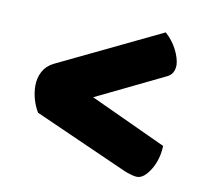

<svg xmlns="http://www.w3.org/2000/svg" viewBox="-52 -495 503 472"><g transform="rotate(10 200.0 -259.0)"><path d="M318 -78Q308 -78 287 -86L51 -191Q33 -222 33 -256Q33 -275 41.5 -291Q50 -307 68 -316L326 -440Q344 -424 354.5 -403.5Q365 -383 366 -366Q366 -342 347 -334L178 -252L368 -164Q367 -130 351 -104Q335 -78 318 -78Z"/></g></svg>

Font: Yanone Kaffeesatz
Style: Bold
Weight: 700
Designer: Yanone (Cyrillic: Daniel Pouzeot, Huerta Tipografica, and Cyreal)
Foundry: Yanone
Version: Version 2.003